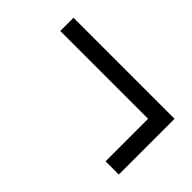

<svg xmlns="http://www.w3.org/2000/svg" viewBox="-39 -593 677 677"><g transform="rotate(45 300.0 -254.0)"><path d="M552 -115H486V-327H48V-393H552Z"/></g></svg>

Font: STIX Math
Style: Regular
Weight: 400
Designer: MicroPress Inc., with final additions and corrections provided by Coen Hoffman, Elsevier (retired)
Version: Version 1.1.1